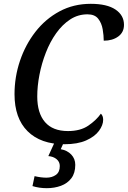

<svg xmlns="http://www.w3.org/2000/svg" viewBox="-20 -745 669 1005"><path d="M317 10Q193 10 124.5 -58Q56 -126 56 -252Q56 -342 84.5 -426.5Q113 -511 165.5 -578.5Q218 -646 291.5 -685.5Q365 -725 455 -725Q540 -725 584.5 -695Q629 -665 629 -615Q629 -576 599 -554Q569 -532 523 -532Q523 -559 517.5 -591.5Q512 -624 494 -647Q476 -670 438 -670Q388 -670 347 -643Q306 -616 274 -571Q242 -526 220 -469.5Q198 -413 186.5 -353.5Q175 -294 175 -240Q175 -153 215.5 -106Q256 -59 336 -59Q401 -59 442.5 -87.5Q484 -116 508 -150Q520 -139 520 -118Q520 -90 498 -60Q476 -30 431 -10Q386 10 317 10ZM225 240Q185 240 150 229L161 177Q195 185 223 185Q252 185 272.5 170.5Q293 156 293 124Q293 102 276 88Q259 74 233 72L270 -9H318L298 36Q332 42 353 64Q374 86 374 118Q374 161 353.5 188Q333 215 299 227.5Q265 240 225 240Z"/></svg>

Font: Noto Serif SemiCondensed Medium
Style: Italic
Weight: 500
Width: 4
Italic angle: -12°
Designer: Monotype Design Team
Foundry: Monotype Imaging Inc.
Version: Version 2.013